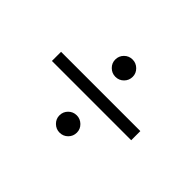

<svg xmlns="http://www.w3.org/2000/svg" viewBox="-117 -994 1233 1233"><g transform="rotate(45 500.0 -377.0)"><path d="M500 -709Q532 -709 555.5 -686Q579 -663 579 -631Q579 -598 556 -575Q533 -552 500 -552Q468 -552 444.5 -575Q421 -598 421 -630Q421 -663 444 -686Q467 -709 500 -709ZM860 -419V-336H140V-419ZM500 -202Q532 -202 555.5 -179Q579 -156 579 -124Q579 -91 556 -68Q533 -45 500 -45Q468 -45 444.5 -68Q421 -91 421 -123Q421 -156 444 -179Q467 -202 500 -202Z"/></g></svg>

Font: Noto Sans HK Thin Medium
Style: Regular
Weight: 500
Version: Version 2.004-H2;hotconv 1.0.118;makeotfexe 2.5.65603